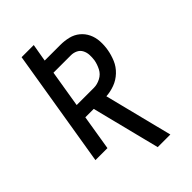

<svg xmlns="http://www.w3.org/2000/svg" viewBox="-276 -829 1129 1129"><g transform="rotate(-45 288.0 -265.0)"><path d="M332 205H437L330 -220Q365 -222 400.5 -235Q436 -248 464.5 -275Q493 -302 507.5 -336.5Q522 -371 528 -406Q534 -440 532 -474.5Q530 -509 516 -538.5Q502 -568 477 -588.5Q452 -609 419.5 -617Q387 -625 352 -625H222L241 -735H140L19 0H119L155 -220H225ZM170 -307 208 -538H353Q374 -538 393 -529Q412 -520 421.5 -501.5Q431 -483 432 -462Q433 -441 430 -419Q425 -391 411 -363.5Q397 -336 369 -321.5Q341 -307 313 -307Z"/></g></svg>

Font: Iosevka Sparkle Medium
Style: Italic
Weight: 500
Italic angle: -9°
Designer: Belleve Invis
Foundry: Belleve Invis
Version: Version 4.5.0; ttfautohint (v1.8.3)